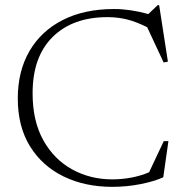

<svg xmlns="http://www.w3.org/2000/svg" viewBox="-20 -715 716 745"><path d="M416 -19Q452.5 -19 489 -25.8Q525.5 -32.5 558.5 -46.5L615.5 -167.5H633.5L613.5 -27Q578 -11 524.8 -0.5Q471.5 10 415.5 10Q310 10 227 -30.2Q144 -70.5 96.5 -147.2Q49 -224 49 -333Q49 -438.5 94.2 -516.5Q139.5 -594.5 223.2 -637.2Q307 -680 423 -680Q484.5 -680 555.5 -660.5L592 -695H597.5L631.5 -476L615 -472.5L551 -609.5Q509 -630.5 473 -639.5Q437 -648.5 397 -648.5Q262.5 -648.5 184.5 -571.8Q106.5 -495 106.5 -353Q106.5 -245.5 148 -171Q189.5 -96.5 259.8 -57.8Q330 -19 416 -19Z"/></svg>

Font: Newsreader Text Light
Style: Regular
Weight: 300
Designer: Hugues Gentile
Foundry: Production Type
Version: Version 1.001